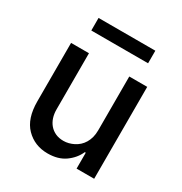

<svg xmlns="http://www.w3.org/2000/svg" viewBox="-171 -854 936 987"><g transform="rotate(30 297.0 -360.0)"><path d="M177.6 -545.5V-211.3Q177.6 -185.7 184.8 -163.5Q192.1 -141.3 206.3 -124.8Q220.5 -108.3 241.1 -98.9Q261.7 -89.5 288.7 -89.5Q318.5 -89.5 348.4 -104.4Q363.3 -111.9 375.9 -123.2Q388.5 -134.6 397.5 -149.7Q406.6 -164.8 411.8 -183.9Q416.9 -203.1 416.9 -226.2V-545.5H523.4V0H419V-94.5H413.4Q394.5 -51.5 353.3 -22Q312.5 7.1 250.4 7.1Q172.9 7.1 121.8 -45.1Q71.4 -96.6 71.4 -198.5V-545.5ZM129.6 -652.7V-727.3H466.6V-652.7Z"/></g></svg>

Font: Inter P Medium
Style: Regular
Weight: 500
Designer: Rasmus Andersson
Foundry: rsms
Version: Version 3.018;git-588b23468